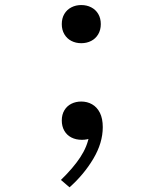

<svg xmlns="http://www.w3.org/2000/svg" viewBox="-20 -552 660 780"><path d="M231 -62.5Q231 -86.5 241.5 -104Q252 -121.5 270 -130.5Q288 -139.5 310 -139.5Q334.5 -139.5 354.2 -128.2Q374 -117 385.8 -93.8Q397.5 -70.5 397.5 -35.5Q397.5 28.5 359.2 92.8Q321 157 262.5 209L227.5 179Q277.5 130.5 306.2 86.8Q335 43 342.5 -2.5L351.5 8.5Q333.5 16 313 16Q288.5 16 270 6.5Q251.5 -3 241.2 -21Q231 -39 231 -62.5ZM231 -454Q231 -478 241.5 -495.5Q252 -513 270 -522.2Q288 -531.5 310 -531.5Q332.5 -531.5 350.5 -522.2Q368.5 -513 379 -495.5Q389.5 -478 389.5 -454Q389.5 -430.5 379 -412.8Q368.5 -395 350.5 -385.8Q332.5 -376.5 310 -376.5Q288 -376.5 270 -385.8Q252 -395 241.5 -412.8Q231 -430.5 231 -454Z"/></svg>

Font: Monaspace Argon Var
Style: Regular
Weight: 400
Designer: Riley Cran and the Lettermatic Team
Version: Version 1.000 (Monaspace Argon Var)